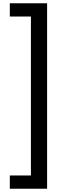

<svg xmlns="http://www.w3.org/2000/svg" viewBox="-20 -793 387 1174"><path d="M40 280H169V-692H40V-773H268V361H40Z"/></svg>

Font: Noto Sans Telugu Medium
Style: Regular
Weight: 500
Designer: Jelle Bosma - Monotype Design Team
Foundry: Monotype Imaging Inc.
Version: Version 2.005; ttfautohint (v1.8.4.7-5d5b)